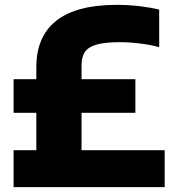

<svg xmlns="http://www.w3.org/2000/svg" viewBox="-20 -770 726 790"><path d="M657.5 -152V0H36V-152H129.5V-306H36V-444H129.5V-494.5Q129.5 -620 212 -685Q294.5 -750 460.5 -750Q507.5 -750 552.8 -744.8Q598 -739.5 635 -730.5V-576Q600.5 -585.5 556.5 -591Q512.5 -596.5 473.5 -596.5Q413 -596.5 378.8 -587Q344.5 -577.5 330 -557Q315.5 -536.5 315.5 -502V-444H537V-306H315.5V-152Z"/></svg>

Font: Encode Sans ExtraBold
Style: Regular
Weight: 800
Designer: Multiple Designers
Foundry: Impallari Type
Version: Version 2.000